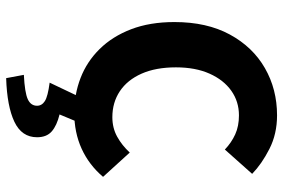

<svg xmlns="http://www.w3.org/2000/svg" viewBox="-172 -532 943 640"><g transform="rotate(90 300.0 -212.5)"><path d="M356 12Q295 12 240.5 -9Q186 -30 144 -72.5Q102 -115 78 -177.5Q54 -240 54 -322Q54 -430 95.5 -506.5Q137 -583 207.5 -623.5Q278 -664 365 -664Q427 -664 477 -638.5Q527 -613 560 -581L479 -490Q456 -512 428.5 -524.5Q401 -537 365 -537Q319 -537 283 -511.5Q247 -486 226 -439Q205 -392 205 -327Q205 -260 226 -212.5Q247 -165 284.5 -140Q322 -115 371 -115Q407 -115 436 -131Q465 -147 489 -173L570 -84Q530 -37 476 -12.5Q422 12 356 12ZM241 239 230 180Q289 177 311 167Q333 157 333 136Q333 120 317.5 110Q302 100 256 94L306 -11H392L362 61Q399 70 418.5 87Q438 104 438 136Q438 187 386.5 211.5Q335 236 241 239Z"/></g></svg>

Font: Source Code Pro ExtraLight
Style: Bold
Weight: 700
Monospace: yes
Version: Version 1.018;hotconv 1.0.116;makeotfexe 2.5.65601